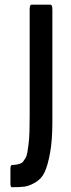

<svg xmlns="http://www.w3.org/2000/svg" viewBox="-20 -722 301 818"><path d="M30.8 75.7Q24.4 75.7 24.4 60.5V-2.4Q24.4 -18.1 30.8 -19Q43 -19.5 49.3 -20.5Q55.7 -21.5 64.7 -24.4Q73.7 -27.3 78.1 -33Q82.5 -38.6 88.4 -48.3Q94.2 -58.1 96.7 -73Q99.1 -87.9 101.8 -109.4Q104.5 -130.9 105.5 -159.9Q106.4 -189 106.4 -226.6V-681.2Q106.4 -702.1 114.3 -702.1H194.8Q203.1 -702.1 203.1 -681.2V-201.2Q203.1 -123 193.1 -69.3Q183.1 -15.6 169.7 12.5Q156.2 40.5 130.4 55.4Q104.5 70.3 84.7 73Q64.9 75.7 30.8 75.7Z"/></svg>

Font: BenchNine
Style: Bold
Weight: 700
Version: Version 1 ; ttfautohint (v0.92.18-e454-dirty) -l 8 -r 50 -G 